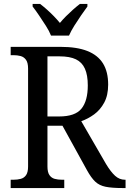

<svg xmlns="http://www.w3.org/2000/svg" viewBox="-20 -951 655 971"><path d="M34 0V-42H48Q68 -42 85 -46.5Q102 -51 112 -65.5Q122 -80 122 -109V-604Q122 -634 111.5 -648.5Q101 -663 84.5 -667.5Q68 -672 48 -672H34V-714H287Q369 -714 422 -693Q475 -672 501 -630Q527 -588 527 -523Q527 -469 507 -432Q487 -395 456 -372.5Q425 -350 391 -338L516 -122Q540 -82 562 -62Q584 -42 612 -42H615V0H601Q546 0 514 -6.5Q482 -13 461.5 -32.5Q441 -52 420 -90L296 -315H220V-109Q220 -80 230 -65.5Q240 -51 256.5 -46.5Q273 -42 294 -42H305V0ZM279 -362Q360 -362 392 -401.5Q424 -441 424 -519Q424 -571 409.5 -603.5Q395 -636 364 -651Q333 -666 281 -666H220V-362ZM238 -771Q229 -794 212 -820.5Q195 -847 177.5 -873Q160 -899 145 -918V-931H183Q200 -918 218 -902Q236 -886 252.5 -869Q269 -852 283 -835Q297 -852 314 -869Q331 -886 349 -902Q367 -918 384 -931H422V-918Q408 -899 390 -873Q372 -847 355.5 -820.5Q339 -794 329 -771Z"/></svg>

Font: Noto Serif Khmer SemiCondensed
Style: Regular
Weight: 400
Width: 4
Designer: Danh Hong and the Monotype Design Team
Foundry: Monotype Imaging Inc.
Version: Version 2.004